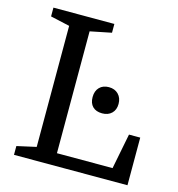

<svg xmlns="http://www.w3.org/2000/svg" viewBox="-107 -814 843 907"><g transform="rotate(15 314.5 -360.0)"><path d="M237 -656V-60H509L543 -233H598V0H43V-43L137 -64V-656L43 -677V-720H341V-677ZM331 -360Q331 -390 348 -407.5Q365 -425 394 -425Q423 -425 440.5 -407Q458 -389 458 -360Q458 -331 440.5 -314Q423 -297 394 -297Q364 -297 347.5 -313.5Q331 -330 331 -360Z"/></g></svg>

Font: Domine
Style: Regular
Weight: 400
Designer: Pablo Impallari, Rodrigo Fuenzalida, Brenda Gallo
Foundry: Pablo Impallari, Rodrigo Fuenzalida, Brenda Gallo
Version: Version 2.000